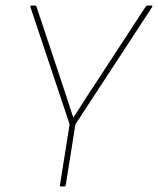

<svg xmlns="http://www.w3.org/2000/svg" viewBox="-20 -675 572 695"><path d="M201 0Q196 0 197 -5L232 -225L90 -650Q89 -653 91 -654Q93 -655 94 -655H107Q111 -655 112 -651L204 -375Q214 -344 224.5 -313Q235 -282 245 -250H246Q267 -282 286.5 -313Q306 -344 327 -375L508 -652Q510 -655 514 -655H528Q530 -655 531 -654Q532 -653 531 -650L253 -225L218 -5Q217 0 212 0Z"/></svg>

Font: Sofia Sans Semi Condensed Thin
Style: Italic
Weight: 250
Italic angle: -9°
Version: Version 4.100